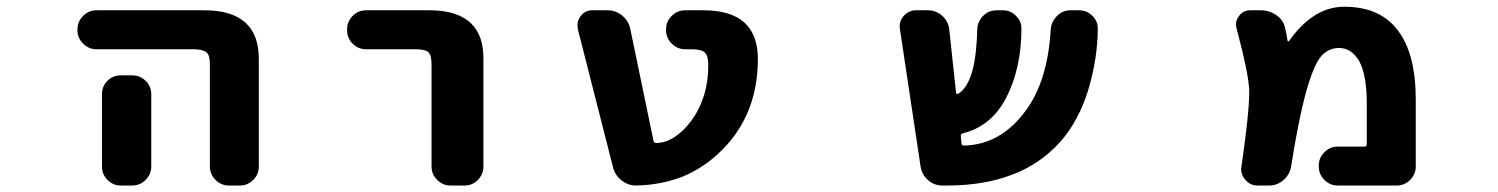

<svg xmlns="http://www.w3.org/2000/svg" viewBox="-20 -580 4540 582"><path d="M673.8 -17.6Q650.4 -17.6 633.3 -34.7Q616.2 -51.8 616.2 -75.2V-384.8Q616.2 -412.1 606.4 -420.9Q594.7 -430.7 564.5 -430.7H272.5Q249 -430.7 231.9 -447.8Q214.8 -464.8 214.8 -488.3V-491.2Q214.8 -514.6 231.9 -531.7Q249 -548.8 272.5 -548.8H599.6Q764.6 -548.8 764.6 -401.4V-75.2Q764.6 -51.8 747.6 -34.7Q730.5 -17.6 707 -17.6ZM346.7 -17.6Q322.3 -17.6 305.7 -34.7Q289.1 -51.8 289.1 -75.2V-293.9Q289.1 -318.4 305.7 -335Q322.3 -351.6 346.7 -351.6H380.9Q404.3 -351.6 421.4 -335Q438.5 -318.4 438.5 -293.9V-75.2Q438.5 -51.8 421.4 -34.7Q404.3 -17.6 380.9 -17.6Z M1345.7 -17.6Q1322.3 -17.6 1305.2 -34.7Q1288.1 -51.8 1288.1 -75.2V-384.8Q1288.1 -413.1 1278.3 -421.9Q1268.6 -430.7 1239.3 -430.7H1089.8Q1065.4 -430.7 1048.8 -447.8Q1032.2 -464.8 1032.2 -488.3V-491.2Q1032.2 -514.6 1048.8 -531.7Q1065.4 -548.8 1089.8 -548.8H1282.2Q1368.2 -548.8 1409.2 -507.8Q1446.3 -470.7 1445.3 -400.4V-75.2Q1445.3 -51.8 1428.7 -34.7Q1412.1 -17.6 1387.7 -17.6Z M1909.2 -17.6Q1909.2 -17.6 1908.2 -17.6Q1883.8 -17.6 1864.3 -33.2Q1843.8 -48.8 1837.9 -74.2L1731.4 -492.2Q1730.5 -499 1730.5 -504.9Q1730.5 -518.6 1740.2 -531.2Q1752.9 -548.8 1775.4 -548.8H1821.3Q1846.7 -548.8 1866.2 -532.7Q1885.7 -516.6 1890.6 -492.2L1960.9 -153.3Q1961.9 -146.5 1969.7 -146.5Q2025.4 -147.5 2076.2 -214.8Q2127 -285.2 2127 -381.8Q2127 -411.1 2116.2 -420.9Q2105.5 -430.7 2076.2 -430.7H2056.6Q2033.2 -430.7 2016.1 -447.8Q1999 -464.8 1999 -488.3V-491.2Q1999 -514.6 2016.1 -531.7Q2033.2 -548.8 2056.6 -548.8H2112.3Q2277.3 -548.8 2277.3 -401.4Q2277.3 -318.4 2250.5 -249.5Q2223.6 -180.7 2169.9 -126.5Q2116.2 -72.3 2049.8 -44.9Q1985.4 -19.5 1909.2 -17.6Z M2836.9 -17.6Q2811.5 -17.6 2793 -34.2Q2774.4 -50.8 2770.5 -75.2L2708 -491.2Q2707 -496.1 2707 -500Q2707 -517.6 2718.8 -531.2Q2734.4 -548.8 2756.8 -548.8H2793Q2817.4 -548.8 2835.9 -532.2Q2854.5 -515.6 2857.4 -491.2L2877.9 -299.8Q2877.9 -296.9 2880.4 -295.4Q2882.8 -293.9 2884.8 -295.9Q2909.2 -310.5 2923.8 -353.5Q2939.5 -397.5 2942.4 -491.2Q2943.4 -514.6 2960 -531.7Q2976.6 -548.8 3001 -548.8H3019.5Q3043.9 -548.8 3060.5 -531.2Q3076.2 -515.6 3076.2 -494.1Q3076.2 -374 3030.3 -284.2Q2985.4 -197.3 2898.4 -175.8Q2891.6 -173.8 2892.6 -167L2894.5 -145.5Q2895.5 -138.7 2902.3 -138.7Q3013.7 -141.6 3088.9 -244.1Q3156.2 -335 3165 -491.2Q3167 -514.6 3184.1 -531.7Q3201.2 -548.8 3224.6 -548.8H3251Q3275.4 -548.8 3292 -531.2Q3307.6 -515.6 3307.6 -494.1Q3307.6 -407.2 3280.3 -312.5Q3251 -213.9 3192.4 -148.4Q3163.1 -116.2 3127 -91.3Q3090.8 -66.4 3048.8 -50.8Q2962.9 -17.6 2850.6 -17.6Z M4035.2 -17.6Q4011.7 -17.6 3994.6 -34.7Q3977.5 -51.8 3977.5 -75.2V-78.1Q3977.5 -101.6 3994.6 -118.7Q4011.7 -135.7 4035.2 -135.7H4116.2Q4123 -135.7 4123 -142.6V-265.6Q4123 -354.5 4099.6 -395.5Q4076.2 -434.6 4039.1 -434.6Q4006.8 -434.6 3984.4 -409.2Q3960.9 -381.8 3936.5 -292Q3916 -214.8 3893.6 -75.2Q3889.6 -50.8 3870.6 -34.2Q3851.6 -17.6 3826.2 -17.6H3792Q3769.5 -17.6 3754.9 -35.2Q3742.2 -48.8 3742.2 -67.4Q3742.2 -71.3 3743.2 -75.2Q3766.6 -237.3 3766.6 -297.9Q3766.6 -303.7 3766.6 -308.6Q3763.7 -362.3 3728.5 -493.2Q3726.6 -500 3726.6 -505.9Q3726.6 -519.5 3735.4 -531.2Q3748 -548.8 3769.5 -548.8H3801.8Q3828.1 -548.8 3849.6 -533.7Q3871.1 -518.6 3876 -493.2Q3879.9 -476.6 3882.8 -457Q3882.8 -455.1 3884.8 -454.6Q3886.7 -454.1 3887.7 -456.1Q3920.9 -502.9 3958 -528.3Q4002.9 -559.6 4054.7 -559.6Q4163.1 -559.6 4216.8 -488.3Q4271.5 -418 4271.5 -278.3V-75.2Q4271.5 -51.8 4254.4 -34.7Q4237.3 -17.6 4213.9 -17.6Z"/></svg>

Font: Rounded Mgen+ 2m bold
Style: Bold
Weight: 700
Designer: [Source Han Sans]
Ryoko NISHIZUKA  (kana & ideographs); Paul D. Hunt (Latin, Greek & Cyrillic); Wenlong ZHANG  (bopomofo
Version: Version 1.059.20150602